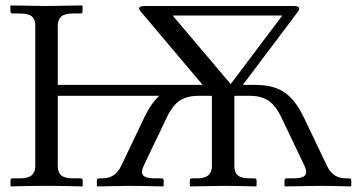

<svg xmlns="http://www.w3.org/2000/svg" viewBox="-20 -666 1284 688"><path d="M806.6 -364.7 991.7 -610.4H598.6ZM737.3 -322.8H691.9Q652.3 -322.8 625.7 -306.4Q599.1 -290 577.1 -244.1L494.6 -71.3Q488.8 -58.6 488.8 -49.8Q488.8 -37.1 500.7 -32Q512.7 -26.9 537.1 -26.9H558.6Q566.4 -26.9 566.4 -18.6V0L564.5 2Q476.1 0 440.4 0L329.1 2L327.1 0V-18.6Q327.1 -26.9 335.4 -26.9H347.2Q393.1 -26.9 414.1 -71.3L496.6 -244.1Q521.5 -296.4 550.8 -322.8H187V-71.3Q187 -47.9 199.7 -37.4Q212.4 -26.9 241.7 -26.9H268.1Q276.4 -26.9 276.4 -18.6V0L274.4 2Q257.3 1.5 232.9 1Q208.5 0.5 189 0.2Q169.4 0 147.5 0Q125.5 0 105.7 0.2Q85.9 0.5 61.5 1Q37.1 1.5 19.5 2L17.6 0V-18.6Q17.6 -26.9 25.4 -26.9H51.8Q81.1 -26.9 93.8 -38.1Q106.4 -49.3 106.4 -71.3V-573.7Q106.4 -597.2 93.8 -607.4Q81.1 -617.7 51.8 -617.7H25.4Q17.1 -617.7 17.1 -626V-644.5L19 -646.5L146.5 -644.5L273.9 -646.5L275.9 -644.5V-626Q275.9 -617.7 268.1 -617.7H241.7Q211.9 -617.7 199.5 -606.7Q187 -595.7 187 -573.7V-361.8H670.9H706.1L484.4 -624.5Q478.5 -631.3 478.5 -635.7Q478.5 -644.5 501 -644.5H1031.7Q1052.2 -644.5 1052.2 -634.8Q1052.2 -630.9 1047.9 -624.5L850.1 -361.8H895Q960.4 -361.8 999.8 -334.7Q1039.1 -307.6 1069.3 -244.1L1151.9 -71.3Q1172.9 -26.9 1218.8 -26.9H1230.5Q1238.8 -26.9 1238.8 -18.6V0L1236.8 2Q1164.6 0 1125.5 0L1001.5 2L999.5 0V-18.6Q999.5 -26.9 1007.3 -26.9H1028.8Q1053.2 -26.9 1065.2 -32Q1077.1 -37.1 1077.1 -49.8Q1077.1 -58.6 1071.3 -71.3L988.8 -244.1Q966.8 -290 940.2 -306.4Q913.6 -322.8 874 -322.8H819.8V-71.3Q819.8 -47.9 832.5 -37.4Q845.2 -26.9 874.5 -26.9H891.1Q899.4 -26.9 899.4 -18.6V0L897.5 2Q820.3 0 781.2 0L662.1 2L660.2 0V-18.6Q660.2 -26.9 668 -26.9H684.6Q713.9 -26.9 726.6 -38.1Q739.3 -49.3 739.3 -71.3V-322.8Z"/></svg>

Font: Libertinage
Style: l
Weight: 400
Designer: OSP
Foundry: OSP
Version: Version 1.0; 2008; OFL relea